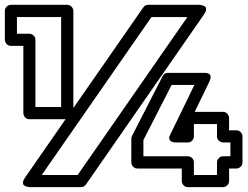

<svg xmlns="http://www.w3.org/2000/svg" viewBox="-62 -746 1020 791"><path d="M-42 -582V-701.2Q-42 -711.9 -34.2 -719Q-26.4 -726.1 -17.1 -726.1H214.8Q225.6 -726.1 232.9 -718.3Q240.2 -710.4 240.2 -701.2V-279.8Q240.2 -269 232.2 -262Q224.1 -254.9 214.8 -254.9H59.1Q48.3 -254.9 41.3 -262.7Q34.2 -270.5 34.2 -279.8V-557.1H-17.1Q-27.8 -557.1 -34.9 -564.9Q-42 -572.8 -42 -582ZM7.8 -606.9H59.1Q68.4 -606.9 76.2 -599.9Q84 -592.8 84 -582V-305.2H189.9V-675.8H7.8ZM41 -14.2 527.8 -714.8Q535.6 -726.1 548.8 -726.1H757.8Q759.8 -726.1 762.9 -725.8Q766.1 -725.6 772.9 -723.6Q779.8 -721.7 783.7 -718Q787.6 -714.4 787.1 -706.3Q786.6 -698.2 778.8 -687L292 14.2Q284.2 24.9 271 24.9H62Q60.1 24.9 56.9 24.7Q53.7 24.4 46.9 22.5Q40 20.5 36.1 16.8Q32.2 13.2 32.7 5.1Q33.2 -2.9 41 -14.2ZM109.9 -24.9H257.8L710 -675.8H562ZM479 -77.1V-174.8Q479 -181.6 481.9 -186L607.9 -432.1Q614.7 -445.8 629.9 -445.8H778.8Q779.8 -445.8 781.2 -445.8Q782.7 -445.8 786.6 -445.6Q790.5 -445.3 793.7 -444.3Q796.9 -443.4 800 -440.9Q803.2 -438.5 804.7 -434.8Q806.2 -431.2 805.4 -424.8Q804.7 -418.5 800.8 -410.2L740.2 -285.2H856.9Q867.7 -285.2 874.8 -277.1Q881.8 -269 881.8 -259.8V-209H912.1Q922.9 -209 929.9 -201.2Q937 -193.4 937 -184.1V-77.1Q937 -66.4 929.2 -59.1Q921.4 -51.8 912.1 -51.8H881.8V0Q881.8 10.7 874 17.8Q866.2 24.9 856.9 24.9H711.9Q701.2 24.9 694.1 17.1Q687 9.3 687 0V-51.8H503.9Q493.2 -51.8 486.1 -59.8Q479 -67.9 479 -77.1ZM528.8 -102.1H711.9Q721.2 -102.1 729 -95Q736.8 -87.9 736.8 -77.1V-24.9H832V-77.1Q832 -86.4 839.1 -94.2Q846.2 -102.1 856.9 -102.1H887.2V-159.2H856.9Q847.7 -159.2 839.8 -166.3Q832 -173.3 832 -184.1V-234.9H736.8V-184.1Q736.8 -174.8 729.7 -167Q722.7 -159.2 711.9 -159.2H663.1Q643.6 -159.2 638.2 -168Q632.8 -176.8 636.7 -185.5L641.1 -194.8L738.8 -396H645L528.8 -168.9Z"/></svg>

Font: Trueno Black Outline
Style: Regular
Weight: 900
Width: 6
Designer: Julieta Ulanovsky
Foundry: Julieta Ulanovsky
Version: Version 3.001b | FøM Fix